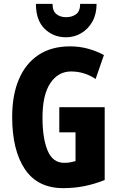

<svg xmlns="http://www.w3.org/2000/svg" viewBox="-20 -964 617 994"><path d="M287 -409H522V-32Q469 -11 417 -0.5Q365 10 307 10Q175 10 109 -88Q43 -186 43 -359Q43 -472 78 -554Q113 -636 180 -680Q247 -724 343 -724Q392 -724 437 -711.5Q482 -699 518 -679L475 -555Q417 -594 348 -594Q281 -594 240.5 -533.5Q200 -473 200 -355Q200 -248 226.5 -184.5Q253 -121 312 -121Q331 -121 343.5 -123.5Q356 -126 371 -130V-279H287ZM480 -944Q480 -891 458.5 -852.5Q437 -814 401 -792.5Q365 -771 322 -771Q256 -771 211 -815Q166 -859 166 -944H252Q252 -907 272 -891Q292 -875 322 -875Q353 -875 374 -890.5Q395 -906 395 -944Z"/></svg>

Font: Noto Sans Sinhala ExtraCondensed ExtraBold
Style: Regular
Weight: 800
Width: 2
Designer: Jelle Bosma - Monotype Design Team
Foundry: Monotype Imaging Inc.
Version: Version 2.006; ttfautohint (v1.8.4.7-5d5b)